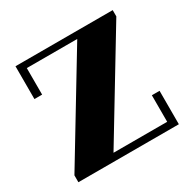

<svg xmlns="http://www.w3.org/2000/svg" viewBox="-131 -632 818 821"><g transform="rotate(-30 278.0 -221.0)"><path d="M332 -472H83V-341H45V-503H525V-472L223 27H488V-104H526V61H30V27Z"/></g></svg>

Font: Cafe24 ClassicType
Style: Regular
Weight: 400
Designer: Cafe24 thkim, hmlim, mnelim & 4IR
Foundry: Cafe24
Version: Version 1.000